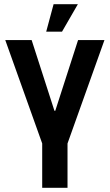

<svg xmlns="http://www.w3.org/2000/svg" viewBox="-20 -890 520 910"><path d="M199 -740 234 -870H349L274 -740ZM180 0V-210L5 -700H130L238 -365H242L350 -700H475L300 -210V0Z"/></svg>

Font: Cuprum
Style: Bold
Weight: 700
Designer: Jovanny Lemonad
Foundry: Jovanny Lemonad
Version: Version 2.000